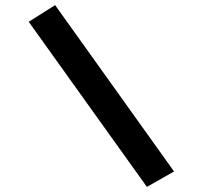

<svg xmlns="http://www.w3.org/2000/svg" viewBox="-20 -686 790 749"><path d="M553 43 92 -601 195 -666 659 -17Z"/></svg>

Font: Inconsolata ExtraExpanded
Style: Bold
Weight: 700
Width: 8
Monospace: yes
Designer: Raph Levien, Cyreal, Brenton Simpson
Foundry: Raph Levien, Cyreal, Google
Version: Version 3.100; ttfautohint (v1.8.4.7-5d5b)